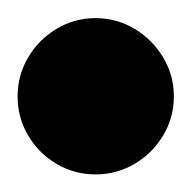

<svg xmlns="http://www.w3.org/2000/svg" viewBox="-57 -1188 215 215"><path d="M-37.3 -1080Q-37.3 -1056.3 -25.5 -1036.3Q-13.7 -1016.3 6.3 -1004.5Q26.3 -992.7 50 -992.7Q73.7 -992.7 93.7 -1004.5Q113.7 -1016.3 125.7 -1036.3Q137.7 -1056.3 137.7 -1080Q137.7 -1103.7 125.7 -1123.7Q113.7 -1143.7 93.7 -1155.7Q73.7 -1167.7 50 -1167.7Q26.3 -1167.7 6.3 -1155.7Q-13.7 -1143.7 -25.5 -1123.7Q-37.3 -1103.7 -37.3 -1080Z"/></svg>

Font: Linefont Thin
Style: Regular
Weight: 100
Monospace: yes
Version: Version 3.002;gftools[0.9.33]